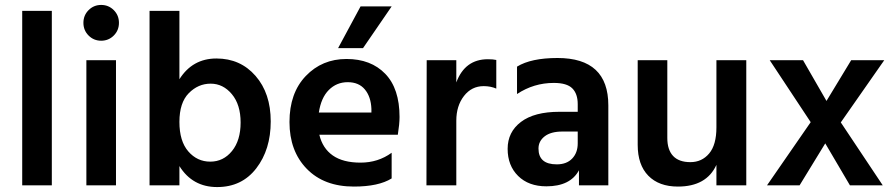

<svg xmlns="http://www.w3.org/2000/svg" viewBox="-20 -751 3617 778"><path d="M190 0H70V-707H190Z M390 -731Q420 -731 441 -710Q462 -689 462 -658.5Q462 -628 441 -607Q420 -586 390 -586Q360 -586 339 -607Q318 -628 318 -658.5Q318 -689 339 -710Q360 -731 390 -731ZM450 0H330V-507H450Z M833.5 -412Q783 -412 745 -373.5Q707 -335 707 -257Q707 -179 743 -137.5Q779 -96 832 -96Q885 -96 920 -139Q955 -182 955 -254.5Q955 -327 919.5 -369.5Q884 -412 833.5 -412ZM707 0H586V-707H707V-430Q760 -514 857 -514Q954 -514 1015.5 -443.5Q1077 -373 1077 -259Q1077 -145 1018.5 -69Q960 7 860 7Q760 7 707 -78Z M1451 -556H1350L1441 -725H1567ZM1272 -295H1485V-310Q1483 -359 1458.5 -388.5Q1434 -418 1389 -418Q1344 -418 1312.5 -386.5Q1281 -355 1272 -295ZM1414 5Q1293 5 1223 -67Q1153 -139 1153 -256.5Q1153 -374 1219 -443Q1285 -512 1384 -512Q1483 -512 1541 -452Q1599 -392 1599 -277Q1599 -249 1592 -205H1274Q1287 -150 1328.5 -121Q1370 -92 1441 -92Q1512 -92 1567 -132V-28Q1514 5 1414 5Z M1829 0H1708L1709 -507H1829V-417Q1864 -511 1957 -511Q1978 -511 1991 -508V-392Q1968 -402 1940 -402Q1891 -402 1860 -362Q1829 -322 1829 -262Z M2194 4Q2122 4 2079.5 -38Q2037 -80 2037 -148Q2037 -216 2091 -257Q2145 -298 2247 -298H2321V-329Q2321 -371 2299 -393Q2277 -415 2224 -415Q2143 -415 2075 -370V-481Q2132 -516 2239 -516Q2445 -516 2445 -324V0H2326V-61Q2291 4 2194 4ZM2236 -85Q2276 -85 2298.5 -108.5Q2321 -132 2321 -170V-218H2259Q2212 -218 2187 -198.5Q2162 -179 2162 -149Q2162 -85 2236 -85Z M3004 0H2883V-83Q2843 5 2727 5Q2650 5 2607 -39Q2564 -83 2564 -164V-507H2684V-192Q2684 -144 2707.5 -119Q2731 -94 2777.5 -94Q2824 -94 2853.5 -129Q2883 -164 2883 -235V-507H3004Z M3220 0H3088L3265 -256L3099 -507H3234L3329 -342L3429 -507H3563L3387 -255L3557 0H3424L3324 -170Z"/></svg>

Font: Hind Kochi SemiBold
Style: Regular
Weight: 600
Designer: Dhruvi Tolia
Foundry: Indian Type Foundry
Version: Version 0.702;PS 1.0;hotconv 1.0.81;makeotf.lib2.5.63406